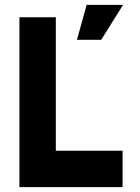

<svg xmlns="http://www.w3.org/2000/svg" viewBox="-20 -771 575 791"><path d="M60 0V-700H210V-150H485V0ZM297 -607 337 -751H487L397 -607Z"/></svg>

Font: Urbanist Black
Style: Regular
Weight: 900
Designer: Corey Hu
Foundry: Corey Hu
Version: Version 1.330; ttfautohint (v1.8.4.7-5d5b)